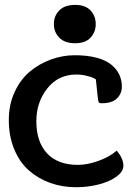

<svg xmlns="http://www.w3.org/2000/svg" viewBox="-20 -764 549 797"><path d="M203.6 -664.1Q203.6 -697.8 226.1 -720.7Q248.5 -743.7 292 -743.7Q334.5 -743.7 356 -720.5Q377.4 -697.3 377.4 -664.1Q377.4 -631.3 356 -607.9Q334.5 -584.5 292 -584.5Q248.5 -584.5 226.1 -607.7Q203.6 -630.9 203.6 -664.1ZM485.8 -404.3Q485.8 -375.5 465.6 -355.5Q445.3 -335.4 401.9 -335.4Q391.6 -335.4 389.4 -340.1Q387.2 -344.7 385.3 -364.7L377.9 -434.6Q374.5 -437 368.4 -440.2Q362.3 -443.4 341.1 -449Q319.8 -454.6 296.4 -454.6Q222.2 -454.6 176.5 -397.2Q130.9 -339.8 130.9 -260.7Q130.9 -175.3 175.3 -127.4Q219.7 -79.6 303.7 -79.6Q342.8 -79.6 388.9 -96.2Q435.1 -112.8 464.4 -138.7Q492.2 -106 492.2 -76.2Q492.2 -51.8 463.4 -30.8Q434.6 -9.8 389.4 1.7Q344.2 13.2 295.4 13.2Q238.8 13.2 188.7 -4.6Q138.7 -22.5 100.1 -56.4Q61.5 -90.3 39.1 -144.3Q16.6 -198.2 16.6 -266.1Q16.6 -329.1 40.3 -381.1Q64 -433.1 103 -466.1Q142.1 -499 190.7 -516.8Q239.3 -534.7 290.5 -534.7Q342.8 -534.7 381.6 -524.2Q420.4 -513.7 442.6 -495.1Q464.8 -476.6 475.3 -453.9Q485.8 -431.2 485.8 -404.3Z"/></svg>

Font: Coustard
Style: Regular
Weight: 400
Foundry: vernon adams
Version: Version 1.000